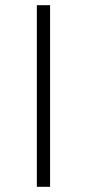

<svg xmlns="http://www.w3.org/2000/svg" viewBox="-20 -720 335 740"><path d="M122 -700H173V0H122Z"/></svg>

Font: Hilab Light
Style: Regular
Weight: 300
Designer: Cristianderson Lima
Foundry: Cristianderson
Version: Version 1.0